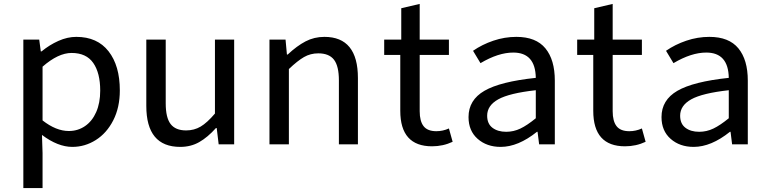

<svg xmlns="http://www.w3.org/2000/svg" viewBox="-20 -736 3910 979"><path d="M99 -534H180L188 -474H192Q232 -507 278 -527.5Q324 -548 369 -548Q476 -548 533.5 -474.5Q591 -401 591 -275Q591 -188 557.5 -122.5Q524 -57 468.5 -22Q413 13 349 13Q275 13 194 -48L197 44V223H99ZM491 -274Q491 -364 455.5 -415Q420 -466 345 -466Q277 -466 197 -396V-122Q266 -68 331 -68Q377 -68 413.5 -93Q450 -118 470.5 -164.5Q491 -211 491 -274Z M726 -196V-534H825V-209Q825 -136 850 -103.5Q875 -71 929 -71Q970 -71 1003 -90.5Q1036 -110 1076 -157V-534H1174V0H1095L1085 -83H1081Q1039 -36 996 -11.5Q953 13 899 13Q726 13 726 -196Z M1354 -534H1436L1443 -458H1447Q1494 -502 1538 -525Q1582 -548 1634 -548Q1805 -548 1805 -338V0H1708V-326Q1708 -399 1683 -431.5Q1658 -464 1603 -464Q1563 -464 1530 -445Q1497 -426 1453 -384V0H1354Z M2021 -171V-456H1939V-534H2026V-694L2120 -716V-534H2269V-456H2120V-169Q2120 -118 2140 -92.5Q2160 -67 2205 -67Q2238 -67 2269 -81L2288 -13Q2239 10 2183 10Q2021 10 2021 -171Z M2369 -139Q2369 -226 2450 -273Q2531 -320 2712 -339Q2710 -468 2597 -468Q2521 -468 2430 -414L2392 -477Q2438 -509 2495.5 -528.5Q2553 -548 2613 -548Q2713 -548 2761 -489.5Q2809 -431 2809 -325V0H2729L2721 -64H2718Q2622 13 2533 13Q2462 13 2415.5 -28Q2369 -69 2369 -139ZM2712 -133V-276Q2577 -261 2520.5 -229.5Q2464 -198 2464 -146Q2464 -105 2491 -84.5Q2518 -64 2561 -64Q2599 -64 2633.5 -80.5Q2668 -97 2712 -133Z M3005 -171V-456H2923V-534H3010V-694L3104 -716V-534H3253V-456H3104V-169Q3104 -118 3124 -92.5Q3144 -67 3189 -67Q3222 -67 3253 -81L3272 -13Q3223 10 3167 10Q3005 10 3005 -171Z M3353 -139Q3353 -226 3434 -273Q3515 -320 3696 -339Q3694 -468 3581 -468Q3505 -468 3414 -414L3376 -477Q3422 -509 3479.5 -528.5Q3537 -548 3597 -548Q3697 -548 3745 -489.5Q3793 -431 3793 -325V0H3713L3705 -64H3702Q3606 13 3517 13Q3446 13 3399.5 -28Q3353 -69 3353 -139ZM3696 -133V-276Q3561 -261 3504.5 -229.5Q3448 -198 3448 -146Q3448 -105 3475 -84.5Q3502 -64 3545 -64Q3583 -64 3617.5 -80.5Q3652 -97 3696 -133Z"/></svg>

Font: Nebula Sans Medium
Style: Regular
Weight: 500
Designer: Paul D. Hunt for Adobe (as Source Sans)
Foundry: Nebula Entertainment & Broadcasting LLC
Version: Version 1.010